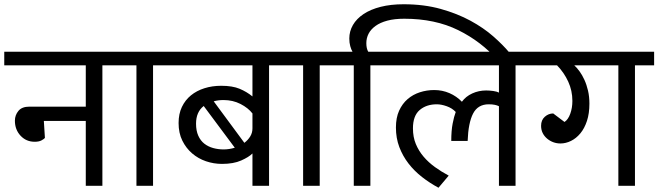

<svg xmlns="http://www.w3.org/2000/svg" viewBox="-30 -873 3093 902"><path d="M373 -372V-566H-10V-630H541V-566H451V0H373V-305H176L181 -225Q177 -220 165 -213.5Q153 -207 133 -207Q93 -207 66.5 -235.5Q40 -264 40 -306Q40 -332 56.5 -352Q73 -372 108 -372Z M611 -566H521V-630H779V-566H689V0H611Z M1009 -470Q1062 -470 1095.5 -456Q1129 -442 1156 -420V-566H759V-630H1324V-566H1234V0H1156V-152Q1139 -135 1103 -119Q1067 -103 1013 -103Q974 -103 937.5 -115.5Q901 -128 872.5 -152.5Q844 -177 826.5 -212.5Q809 -248 809 -295Q809 -338 824.5 -370.5Q840 -403 867 -425Q894 -447 930.5 -458.5Q967 -470 1009 -470ZM891 -292Q891 -259 901.5 -235.5Q912 -212 930 -198Q948 -184 971.5 -177.5Q995 -171 1021 -171Q1046 -171 1073 -179L927 -375Q891 -347 891 -292ZM1156 -340Q1136 -366 1100 -384.5Q1064 -403 1020 -403Q995 -403 974 -397L1118 -202Q1135 -215 1145.5 -232Q1156 -249 1156 -270Z M1394 -566H1304V-630H1562V-566H1472V0H1394Z M1626 -630Q1620 -640 1615.5 -656Q1611 -672 1611 -692Q1611 -726 1628 -755.5Q1645 -785 1678 -807Q1711 -829 1758.5 -841Q1806 -853 1866 -853Q1962 -853 2040.5 -831Q2119 -809 2180.5 -775.5Q2242 -742 2287.5 -702Q2333 -662 2363 -626L2377 -609L2324 -572L2308 -590Q2231 -678 2122.5 -731.5Q2014 -785 1869 -785Q1823 -785 1789.5 -776Q1756 -767 1734 -751Q1712 -735 1701.5 -714.5Q1691 -694 1691 -670Q1691 -645 1700 -630H1800V-566H1710V0H1632V-566H1542V-630Z M2111 -347Q2094 -365 2068.5 -374Q2043 -383 2022 -383Q1973 -383 1941.5 -356Q1910 -329 1910 -270Q1910 -229 1923.5 -196.5Q1937 -164 1960 -137Q1983 -110 2013.5 -88Q2044 -66 2078 -48L2030 9Q1989 -13 1952.5 -41.5Q1916 -70 1889 -105Q1862 -140 1846 -182Q1830 -224 1830 -274Q1830 -320 1845 -353Q1860 -386 1885 -407.5Q1910 -429 1942.5 -439.5Q1975 -450 2010 -450Q2048 -450 2081.5 -435.5Q2115 -421 2140 -395Q2158 -420 2188.5 -434Q2219 -448 2254 -448Q2270 -448 2287.5 -445.5Q2305 -443 2314 -438V-566H1780V-630H2482V-566H2392V0H2314V-374Q2306 -378 2294.5 -380.5Q2283 -383 2266 -383Q2215 -383 2192.5 -339.5Q2170 -296 2167 -211H2090Q2090 -259 2096.5 -292.5Q2103 -326 2111 -347Z M2622 -300Q2639 -311 2649 -338.5Q2659 -366 2659 -399Q2659 -447 2639.5 -489.5Q2620 -532 2587 -566H2462V-630H3043V-566H2953V0H2875V-566H2668Q2680 -555 2692.5 -538Q2705 -521 2715.5 -498Q2726 -475 2732.5 -447Q2739 -419 2739 -386Q2739 -340 2727.5 -305Q2716 -270 2696.5 -246.5Q2677 -223 2652.5 -211Q2628 -199 2603 -199Q2585 -199 2569 -205Q2553 -211 2540 -222Q2527 -233 2519.5 -248Q2512 -263 2512 -282Q2512 -309 2529.5 -324.5Q2547 -340 2569 -340Z"/></svg>

Font: Ek Mukta
Style: Regular
Weight: 400
Designer: Girish Dalvi and Yashodeep Gholap
Foundry: Ek Type
Version: Version 2.538;PS 1.001;hotconv 16.6.51;makeotf.lib2.5.65220;